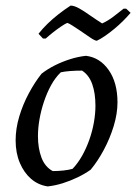

<svg xmlns="http://www.w3.org/2000/svg" viewBox="-20 -662 488 688"><path d="M151 6Q117 1 91.5 -21Q66 -43 51 -78.5Q36 -114 36 -159Q36 -201 49 -244.5Q62 -288 83.5 -328Q105 -368 129 -398Q151 -415 177 -428Q203 -441 231.5 -450Q260 -459 288 -462Q338 -456 369.5 -411Q401 -366 401 -295Q401 -255 387.5 -210.5Q374 -166 352 -125Q330 -84 305 -54Q284 -39 258 -26.5Q232 -14 205 -5.5Q178 3 151 6ZM169 -49Q188 -49 207 -51Q226 -53 240 -57Q259 -77 274 -103.5Q289 -130 300 -161Q311 -192 316.5 -223.5Q322 -255 322 -283Q322 -328 310.5 -360.5Q299 -393 274 -409Q252 -409 232 -407.5Q212 -406 198 -403Q178 -384 163 -356.5Q148 -329 137.5 -297.5Q127 -266 121.5 -234.5Q116 -203 116 -174Q116 -131 128.5 -97.5Q141 -64 169 -49ZM134 -524 118 -541Q133 -560 150.5 -577Q168 -594 189 -610.5Q210 -627 233 -642Q246 -642 264.5 -631.5Q283 -621 301 -608Q314 -599 326 -591Q338 -583 346 -578Q366 -587 386.5 -602.5Q407 -618 423 -631H432L448 -616Q436 -602 421 -587Q406 -572 389 -558Q372 -544 356 -533Q340 -522 327 -516Q320 -516 302.5 -528Q285 -540 266 -553Q252 -562 240 -570Q228 -578 221 -580Q212 -576 198 -566.5Q184 -557 169.5 -545.5Q155 -534 144 -524Z"/></svg>

Font: Labrada
Style: Italic
Weight: 400
Italic angle: -7°
Designer: Mercedes Jáuregui
Foundry: Omnibus-Type Team
Version: Version 1.000